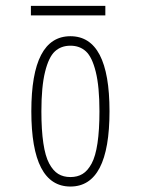

<svg xmlns="http://www.w3.org/2000/svg" viewBox="-20 -638 490 668"><path d="M87.5 -617.5H346.5V-584.5H87.5ZM89 -251Q89 -512 225 -512Q361 -512 361 -251Q361 11 225 11Q89 11 89 -251ZM326 -251Q326 -336.5 313.2 -388Q300.5 -439.5 279 -459.2Q257.5 -479 225 -479Q192.5 -479 171 -459.2Q149.5 -439.5 136.8 -388Q124 -336.5 124 -251Q124 -185.5 130.8 -140Q137.5 -94.5 151.2 -69Q165 -43.5 182.8 -32.8Q200.5 -22 225 -22Q249.5 -22 267.2 -32.8Q285 -43.5 298.8 -69Q312.5 -94.5 319.2 -140Q326 -185.5 326 -251Z"/></svg>

Font: League Mono Condensed Thin
Style: Regular
Weight: 100
Width: 1
Designer: Tyler Finck
Foundry: The League of Moveable Type / Tyler Finck
Version: Version 2.210